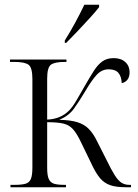

<svg xmlns="http://www.w3.org/2000/svg" viewBox="-20 -786 579 806"><path d="M252 -616Q274 -651 296 -691.5Q318 -732 334 -766H396V-756Q383 -739 358.5 -712Q334 -685 307 -656.5Q280 -628 258 -606H252ZM24 0V-10H41Q70 -10 86.5 -14.5Q103 -19 109.5 -34.5Q116 -50 116 -83V-454Q116 -502 100 -514Q84 -526 41 -526H22V-536H259V-526H251Q210 -526 194 -514.5Q178 -503 178 -456V-284Q235 -286 271 -323Q286 -339 301.5 -365.5Q317 -392 337 -427Q358 -464 374.5 -489.5Q391 -515 410 -528.5Q429 -542 457 -542Q488 -542 506 -525.5Q524 -509 524 -483Q524 -463 515 -451.5Q506 -440 491 -437Q490 -464 477.5 -479.5Q465 -495 436 -495Q407 -495 385.5 -471.5Q364 -448 336 -400Q312 -360 290.5 -330Q269 -300 229 -283Q276 -282 305 -273Q334 -264 353 -244.5Q372 -225 387 -194L428 -113Q448 -72 462 -50Q476 -28 490 -19Q504 -10 523 -10H530V0H508Q468 0 443 -8.5Q418 -17 400.5 -37.5Q383 -58 366 -94L321 -187Q303 -225 286.5 -243.5Q270 -262 245 -267.5Q220 -273 178 -273V-81Q178 -49 185 -34Q192 -19 207.5 -14.5Q223 -10 250 -10H257V0Z"/></svg>

Font: Noto Serif Display SemiCondensed Light
Style: Regular
Weight: 300
Width: 4
Designer: Monotype Design Team
Foundry: Monotype Imaging Inc.
Version: Version 2.009